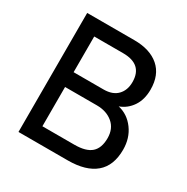

<svg xmlns="http://www.w3.org/2000/svg" viewBox="-160 -839 954 978"><g transform="rotate(30 317.0 -350.0)"><path d="M77 0V-700H354Q447 -700 499.5 -654.5Q552 -609 552 -523Q552 -464 525 -424Q498 -384 454 -368Q511 -355 547.5 -305.5Q584 -256 584 -188Q584 -94 528.5 -47Q473 0 367 0ZM168 -86H356Q424 -86 455 -113.5Q486 -141 486 -199Q486 -255 449 -286Q412 -317 355 -317H168ZM168 -404H344Q397 -404 425 -433Q453 -462 453 -510Q453 -614 338 -614H168Z"/></g></svg>

Font: Zen Kaku Gothic Antique Medium
Style: Regular
Weight: 500
Designer: Yoshimichi Ohira
Foundry: Positype
Version: Version 1.002